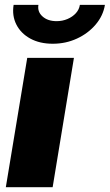

<svg xmlns="http://www.w3.org/2000/svg" viewBox="-20 -785 460 805"><path d="M4.4 0 94.2 -542.5H290L200.7 0ZM201.2 -601.6Q146.5 -601.6 106.9 -623.3Q67.4 -645 48.6 -682.1Q29.8 -719.2 37.1 -764.6H141.1Q136.2 -735.8 158.2 -716.1Q180.2 -696.3 217.3 -696.3Q241.7 -696.3 262.9 -705.3Q284.2 -714.4 298.1 -729.7Q312 -745.1 314.9 -764.6H419.9Q412.6 -719.2 381.1 -682.1Q349.6 -645 302.7 -623.3Q255.9 -601.6 201.2 -601.6Z"/></svg>

Font: Inter 16pt Black
Style: Italic
Weight: 900
Italic angle: -9.3988°
Version: Version 4.001;git-66647c0bb